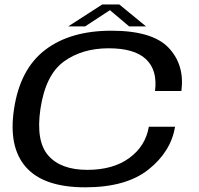

<svg xmlns="http://www.w3.org/2000/svg" viewBox="-20 -816 872 841"><path d="M353 4.5Q532.5 4.5 630.5 -73.5Q728.5 -151.5 747 -261H632Q617.5 -176 546.5 -124Q475.5 -72 362.5 -72Q246.5 -72 191.5 -134.8Q136.5 -197.5 157 -338.5Q179.5 -488.5 259.8 -546.5Q340 -604.5 456 -604.5Q569.5 -604.5 620 -556.2Q670.5 -508 659 -417.5H774.5Q789.5 -532 718.5 -606.8Q647.5 -681.5 468 -681.5Q287.5 -681.5 177.5 -597.2Q67.5 -513 41.5 -338.5Q16 -171.5 94 -83.5Q172 4.5 353 4.5ZM279 -700.5H353L461.5 -771.5L545.5 -700.5H619.5L502.5 -796.5H428Z"/></svg>

Font: Anybody Expanded
Style: Italic
Weight: 400
Width: 7
Italic angle: -10°
Version: Version 1.113;gftools[0.9.25]